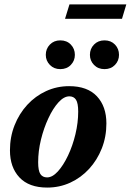

<svg xmlns="http://www.w3.org/2000/svg" viewBox="-20 -835 591 868"><path d="M292.5 -445.5Q375 -445.5 418 -399.8Q461 -354 461 -277Q461 -216.5 440.2 -164Q419.5 -111.5 382.8 -71.5Q346 -31.5 297.5 -9.2Q249 13 193.5 13Q111 13 68 -32.8Q25 -78.5 25 -155.5Q25 -216 45.8 -268.5Q66.5 -321 103.2 -361Q140 -401 188.5 -423.2Q237 -445.5 292.5 -445.5ZM193 -33Q217 -33 241.8 -60.2Q266.5 -87.5 287.5 -131.8Q308.5 -176 321 -228.2Q333.5 -280.5 333.5 -330.5Q333.5 -369 323.5 -384.2Q313.5 -399.5 293.5 -399.5Q269 -399.5 244.2 -372.2Q219.5 -345 198.8 -300.5Q178 -256 165.2 -204Q152.5 -152 152.5 -101.5Q152.5 -63.5 162.5 -48.2Q172.5 -33 193 -33ZM252.5 -522.5Q224 -522.5 205.5 -541.5Q187 -560.5 187 -587Q187 -614.5 205.5 -633.5Q224 -652.5 252.5 -652.5Q282 -652.5 300.2 -633.5Q318.5 -614.5 318.5 -587Q318.5 -560.5 300.2 -541.5Q282 -522.5 252.5 -522.5ZM452.5 -522.5Q423.5 -522.5 405 -541.5Q386.5 -560.5 386.5 -587Q386.5 -614.5 405 -633.5Q423.5 -652.5 452.5 -652.5Q481.5 -652.5 499.8 -633.5Q518 -614.5 518 -587Q518 -560.5 499.8 -541.5Q481.5 -522.5 452.5 -522.5ZM274 -750 294 -815H551L531.5 -750Z"/></svg>

Font: Newsreader Text
Style: Bold Italic
Weight: 700
Italic angle: -17°
Designer: Hugues Gentile
Foundry: Production Type
Version: Version 1.001